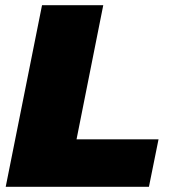

<svg xmlns="http://www.w3.org/2000/svg" viewBox="-20 -720 657 740"><path d="M142 -700H378L275 -183H591L554 0H2Z"/></svg>

Font: Montserrat Alternates Black
Style: Italic
Weight: 900
Italic angle: -11.3°
Designer: Julieta Ulanovsky
Foundry: Julieta Ulanovsky
Version: Version 7.200